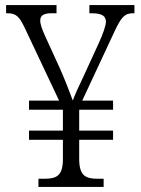

<svg xmlns="http://www.w3.org/2000/svg" viewBox="-20 -734 553 754"><path d="M131 0H387V-32H364C316 -32 291 -44 291 -110V-185H424V-221H291V-303H424V-339H303L429 -609C455 -665 469 -682 502 -682H508V-714H331V-682H338C381 -682 395 -671 396 -650C396 -633 385 -603 369 -567L307 -432C291 -399 273 -360 266 -339C254 -372 234 -423 215 -466L156 -595C146 -618 138 -638 138 -653C138 -673 151 -682 183 -682H202V-714H4V-682H9C42 -682 55 -670 75 -629L212 -339H94V-303H227V-221H94V-185H227V-105C226 -43 201 -32 154 -32H131Z"/></svg>

Font: Noto Serif Bengali SemiCondensed Light
Style: Regular
Weight: 300
Width: 4
Designer: Juan Bruce, Universal Thirst, Indian Type Foundry and the Monotype Design Team.
Foundry: Monotype Imaging Inc.
Version: Version 2.003